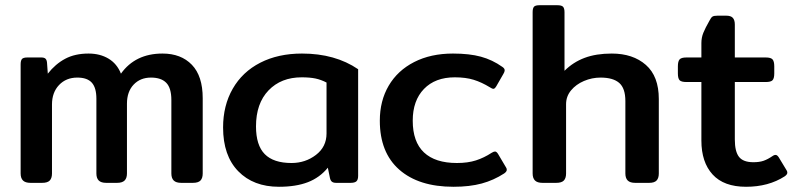

<svg xmlns="http://www.w3.org/2000/svg" viewBox="-20 -700 3053 735"><path d="M59 -36V-453Q59 -468 64 -474Q69 -480 85 -480H138Q149 -480 154 -475.5Q159 -471 160 -460L163 -418Q192 -455 229.5 -475Q267 -495 319 -495Q363 -495 395.5 -475.5Q428 -456 443 -418Q498 -495 602 -495Q673 -495 714.5 -452Q756 -409 756 -324V-36Q756 -18 747.5 -9Q739 0 718 0H674Q654 0 645 -9Q636 -18 636 -36V-317Q636 -363 616.5 -383Q597 -403 558 -403Q517 -403 491.5 -376Q466 -349 466 -303V-36Q466 -18 457 -9Q448 0 428 0H387Q367 0 358 -9Q349 -18 349 -36V-322Q349 -364 331.5 -383.5Q314 -403 276 -403Q233 -403 206 -374.5Q179 -346 179 -300V-36Q179 -18 170.5 -9Q162 0 141 0H97Q77 0 68 -9Q59 -18 59 -36Z M834 -212Q834 -296 871 -360.5Q908 -425 976.5 -460Q1045 -495 1136 -495Q1263 -495 1351 -435V-27Q1351 -12 1344.5 -6Q1338 0 1322 0H1267Q1256 0 1250.5 -4.5Q1245 -9 1243 -19L1235 -58Q1204 -20 1158.5 -2.5Q1113 15 1048 15Q950 15 892 -44.5Q834 -104 834 -212ZM1230 -189V-384Q1209 -395 1187.5 -399.5Q1166 -404 1135 -404Q1056 -404 1008 -354Q960 -304 960 -216Q960 -144 993.5 -110Q1027 -76 1096 -76Q1149 -76 1189.5 -107Q1230 -138 1230 -189Z M1434 -238Q1434 -314 1468 -372Q1502 -430 1565.5 -462.5Q1629 -495 1714 -495Q1777 -495 1821 -483Q1865 -471 1903 -444Q1912 -438 1912 -431Q1912 -425 1907 -417L1880 -370Q1874 -360 1869 -360Q1864 -360 1855 -366Q1824 -385 1793.5 -394.5Q1763 -404 1721 -404Q1646 -404 1603 -359.5Q1560 -315 1560 -238Q1560 -157 1603 -116.5Q1646 -76 1729 -76Q1771 -76 1802 -86Q1833 -96 1862 -115Q1870 -120 1875 -120Q1881 -120 1887 -110L1916 -61Q1920 -56 1920 -50Q1920 -43 1910 -36Q1870 -10 1824 2.5Q1778 15 1716 15Q1583 15 1508.5 -50.5Q1434 -116 1434 -238Z M2019 -36V-653Q2019 -668 2024 -674Q2029 -680 2045 -680H2114Q2130 -680 2135.5 -674Q2141 -668 2141 -653V-429Q2174 -462 2218 -478.5Q2262 -495 2322 -495Q2403 -495 2452.5 -451.5Q2502 -408 2502 -321V-36Q2502 -18 2493.5 -9Q2485 0 2465 0H2412Q2392 0 2383 -9Q2374 -18 2374 -36V-313Q2374 -362 2350.5 -382.5Q2327 -403 2279 -403Q2246 -403 2215.5 -390Q2185 -377 2166 -354Q2147 -331 2147 -301V-36Q2147 -18 2138.5 -9Q2130 0 2109 0H2057Q2037 0 2028 -9Q2019 -18 2019 -36Z M2665 -162V-386H2608Q2588 -386 2581.5 -393Q2575 -400 2575 -419V-446Q2575 -465 2581.5 -472.5Q2588 -480 2608 -480H2665V-535Q2665 -556 2672.5 -574.5Q2680 -593 2696 -621Q2702 -633 2707.5 -636.5Q2713 -640 2727 -640H2760Q2778 -640 2785.5 -631.5Q2793 -623 2793 -606V-480H2911Q2931 -480 2937.5 -472.5Q2944 -465 2944 -446V-419Q2944 -400 2937.5 -393Q2931 -386 2911 -386H2793V-166Q2793 -120 2809 -99.5Q2825 -79 2864 -79Q2887 -79 2903 -84.5Q2919 -90 2938 -103Q2943 -107 2949 -107Q2955 -107 2961 -98L2990 -50Q2994 -45 2994 -39Q2994 -32 2984 -25Q2922 15 2836 15Q2751 15 2708 -32Q2665 -79 2665 -162Z"/></svg>

Font: Mitr
Style: Regular
Weight: 400
Designer: Thanarat Vachiruckul
Foundry: Cadson Demak
Version: Version 1.002